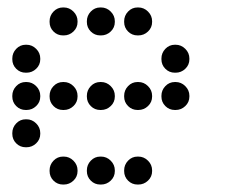

<svg xmlns="http://www.w3.org/2000/svg" viewBox="-20 -508 640 515"><path d="M149 -488Q134 -488 123.5 -477Q113 -466 113 -451V-449Q113 -434 123.5 -423.5Q134 -413 149 -413H151Q166 -413 177 -423.5Q188 -434 188 -449V-451Q188 -466 177 -477Q166 -488 151 -488ZM249 -488Q234 -488 223.5 -477Q213 -466 213 -451V-449Q213 -434 223.5 -423.5Q234 -413 249 -413H251Q266 -413 277 -423.5Q288 -434 288 -449V-451Q288 -466 277 -477Q266 -488 251 -488ZM349 -488Q334 -488 323.5 -477Q313 -466 313 -451V-449Q313 -434 323.5 -423.5Q334 -413 349 -413H351Q366 -413 377 -423.5Q388 -434 388 -449V-451Q388 -466 377 -477Q366 -488 351 -488ZM49 -388Q34 -388 23.5 -377Q13 -366 13 -351V-349Q13 -334 23.5 -323.5Q34 -313 49 -313H51Q66 -313 77 -323.5Q88 -334 88 -349V-351Q88 -366 77 -377Q66 -388 51 -388ZM449 -388Q434 -388 423.5 -377Q413 -366 413 -351V-349Q413 -334 423.5 -323.5Q434 -313 449 -313H451Q466 -313 477 -323.5Q488 -334 488 -349V-351Q488 -366 477 -377Q466 -388 451 -388ZM49 -288Q34 -288 23.5 -277Q13 -266 13 -251V-249Q13 -234 23.5 -223.5Q34 -213 49 -213H51Q66 -213 77 -223.5Q88 -234 88 -249V-251Q88 -266 77 -277Q66 -288 51 -288ZM149 -288Q134 -288 123.5 -277Q113 -266 113 -251V-249Q113 -234 123.5 -223.5Q134 -213 149 -213H151Q166 -213 177 -223.5Q188 -234 188 -249V-251Q188 -266 177 -277Q166 -288 151 -288ZM249 -288Q234 -288 223.5 -277Q213 -266 213 -251V-249Q213 -234 223.5 -223.5Q234 -213 249 -213H251Q266 -213 277 -223.5Q288 -234 288 -249V-251Q288 -266 277 -277Q266 -288 251 -288ZM349 -288Q334 -288 323.5 -277Q313 -266 313 -251V-249Q313 -234 323.5 -223.5Q334 -213 349 -213H351Q366 -213 377 -223.5Q388 -234 388 -249V-251Q388 -266 377 -277Q366 -288 351 -288ZM449 -288Q434 -288 423.5 -277Q413 -266 413 -251V-249Q413 -234 423.5 -223.5Q434 -213 449 -213H451Q466 -213 477 -223.5Q488 -234 488 -249V-251Q488 -266 477 -277Q466 -288 451 -288ZM49 -188Q34 -188 23.5 -177Q13 -166 13 -151V-149Q13 -134 23.5 -123.5Q34 -113 49 -113H51Q66 -113 77 -123.5Q88 -134 88 -149V-151Q88 -166 77 -177Q66 -188 51 -188ZM149 -88Q134 -88 123.5 -77Q113 -66 113 -51V-49Q113 -34 123.5 -23.5Q134 -13 149 -13H151Q166 -13 177 -23.5Q188 -34 188 -49V-51Q188 -66 177 -77Q166 -88 151 -88ZM249 -88Q234 -88 223.5 -77Q213 -66 213 -51V-49Q213 -34 223.5 -23.5Q234 -13 249 -13H251Q266 -13 277 -23.5Q288 -34 288 -49V-51Q288 -66 277 -77Q266 -88 251 -88ZM349 -88Q334 -88 323.5 -77Q313 -66 313 -51V-49Q313 -34 323.5 -23.5Q334 -13 349 -13H351Q366 -13 377 -23.5Q388 -34 388 -49V-51Q388 -66 377 -77Q366 -88 351 -88Z"/></svg>

Font: Doto Rounded
Style: Bold
Weight: 700
Monospace: yes
Version: Version 1.000